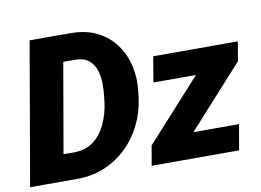

<svg xmlns="http://www.w3.org/2000/svg" viewBox="-76 -827 1284 943"><g transform="rotate(-10 565.5 -355.5)"><path d="M234.9 0H72.3L96.2 -131.8L240.2 -130.9Q301.3 -130.9 341.1 -161.1Q380.9 -191.4 403.1 -239.7Q425.3 -288.1 433.1 -341.8L436.5 -372.1Q440.9 -404.3 440.4 -439.7Q439.9 -475.1 430.2 -505.9Q420.4 -536.6 397.2 -556.6Q374 -576.7 332.5 -578.1L169.9 -578.6L192.9 -710.9L337.9 -710.4Q409.2 -709 462.9 -681.4Q516.6 -653.8 551.3 -606.7Q585.9 -559.6 600.1 -499Q614.3 -438.5 606.4 -371.6L603 -340.8Q593.8 -269.5 563 -207.3Q532.2 -145 483.9 -98.4Q435.5 -51.8 372.3 -25.6Q309.1 0.5 234.9 0ZM292 -710.9 168.5 0H1.5L124.5 -710.9ZM1065.9 -127 1043.9 0H646L668 -127ZM1114.3 -432.1 723.6 0H607.9L625 -98.6L1014.6 -528.3H1130.9ZM1078.1 -528.3 1056.2 -401.4H687L709 -528.3Z"/></g></svg>

Font: Roboto Black
Style: Italic
Weight: 900
Italic angle: -12°
Designer: Christian Robertson
Foundry: Google
Version: Version 3.0; 2020